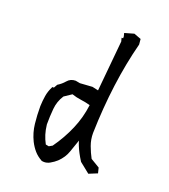

<svg xmlns="http://www.w3.org/2000/svg" viewBox="-127 -768 757 862"><g transform="rotate(20 251.5 -337.0)"><path d="M103 -325.7H110.4L120.1 -342.8Q139.2 -354.5 152.3 -370.1Q167.5 -388.2 191.4 -388.2H191.9L213.4 -384.3L272 -388.2L300.8 -381.8L323.7 -623.5L319.3 -640.1H326.7V-648.9L322.8 -664.1L367.2 -676.8L401.4 -664.1L403.8 -638.2Q351.6 -437.5 345.2 -194.3Q345.2 -163.1 355.5 -135.3Q365.7 -107.4 378.9 -83L421.9 -57.1L428.2 -31.7L387.7 -15.1L338.9 -54.2Q316.4 -89.4 304.7 -119.1Q300.3 -129.9 297.4 -140.6Q286.6 -110.8 276.9 -81.5Q266.6 -50.8 240.2 -25.4Q227.5 -13.7 210 -3.9Q196.8 3.4 182.6 3.4Q177.7 3.4 171.9 2.4Q148.9 -10.3 134.3 -27.1Q119.6 -43.9 108.4 -65.9Q90.3 -103 85.9 -143.6Q81.5 -183.1 81.5 -226.6Q82.5 -253.4 86.4 -276.9Q90.3 -300.3 101.6 -322.8ZM178.7 -70.3 194.3 -79.1Q231.9 -131.8 256.3 -189Q280.3 -244.6 288.1 -306.6Q268.1 -312.5 244.1 -315.7Q220.2 -318.8 199.2 -326.2L164.1 -302.7Q144 -272 140.6 -235.1Q137.2 -198.2 137.2 -159.7Q140.1 -133.8 146.5 -113.5Q152.8 -93.3 163.6 -73.2Z"/></g></svg>

Font: Bakudai
Style: Medium
Weight: 500
Version: Version 1.48